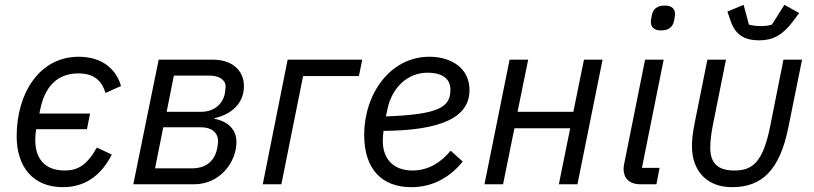

<svg xmlns="http://www.w3.org/2000/svg" viewBox="-20 -763 3371 795"><path d="M240 12C335 12 400 -39 443 -123L381 -152C340 -79 302 -57 248 -57C163 -57 126 -109 126 -183C126 -195 127 -213 130 -228H340L353 -293H143L147 -312C166 -403 216 -459 304 -459C367 -459 400 -432 417 -378L481 -407C461 -477 403 -528 306 -528C144 -528 49 -378 49 -199C49 -72 117 12 240 12Z M532 0H784C890 0 959 -90 959 -176C959 -226 924 -261 868 -271L869 -274C940 -290 990 -336 990 -406C990 -473 940 -516 861 -516H637ZM670 -300 700 -450H848C887 -450 914 -432 914 -406C914 -399 913 -387 911 -376C901 -325 858 -300 814 -300ZM622 -66 656 -236H812C857 -236 883 -214 883 -177C883 -170 881 -156 878 -143C867 -96 832 -66 776 -66Z M1068 0H1145L1235 -448H1466L1480 -516H1171Z M1683 12C1757 12 1832 -16 1896 -94L1846 -139C1806 -90 1753 -57 1688 -57C1608 -57 1565 -106 1565 -179C1565 -190 1566 -207 1568 -221C1808 -223 1924 -277 1924 -390C1924 -483 1846 -528 1758 -528C1596 -528 1488 -375 1488 -204C1488 -64 1560 12 1683 12ZM1750 -462C1799 -462 1845 -446 1845 -391C1845 -320 1799 -289 1578 -281L1584 -310C1603 -402 1669 -462 1750 -462Z M1986 0H2063L2110 -232H2341L2294 0H2371L2475 -516H2398L2354 -300H2123L2167 -516H2090Z M2717 -637C2750 -637 2766 -652 2771 -677C2775 -696 2775 -701 2775 -705C2775 -724 2764 -740 2733 -740C2700 -740 2684 -725 2679 -700C2675 -681 2675 -676 2675 -672C2675 -653 2686 -637 2717 -637ZM2698 0 2711 -68H2638L2728 -516H2651L2565 -87C2563 -77 2562 -70 2562 -63C2562 -26 2585 0 2632 0Z M3124 -596C3180 -596 3221 -618 3263 -674L3289 -709L3228 -743L3176 -661C3164 -657 3147 -655 3131 -655C3116 -655 3095 -657 3081 -661L3059 -743L2992 -715L3006 -674C3026 -618 3063 -596 3124 -596ZM2986 -516H2909L2857 -257C2849 -217 2845 -185 2845 -159C2845 -55 2907 12 3011 12C3135 12 3208 -58 3244 -234L3301 -516H3224L3169 -240C3139 -92 3097 -57 3021 -57C2955 -57 2921 -85 2921 -151C2921 -185 2926 -215 2932 -247Z"/></svg>

Font: Braiins Sans
Style: Italic
Weight: 400
Italic angle: -11.31°
Designer: Mike Abbink, Paul van der Laan, Pieter van Rosmalen, Jiri Chlebus, Lubos Buracinsky
Foundry: Bold Monday, Sudetype
Version: Version 1.000;hotconv 1.0.109;makeotfexe 2.5.65596